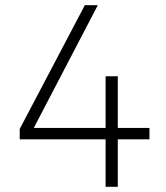

<svg xmlns="http://www.w3.org/2000/svg" viewBox="-20 -720 640 740"><path d="M56 -183V-223L307 -700H357L104 -215L93 -227H556V-183ZM387 0V-426H434V0Z"/></svg>

Font: SUSE Thin ExtraLight
Style: Regular
Weight: 250
Version: Version 1.000